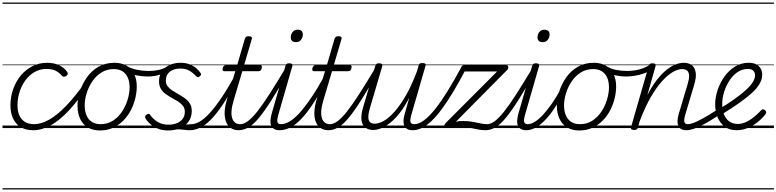

<svg xmlns="http://www.w3.org/2000/svg" viewBox="-20 -1018 6171 1526"><path d="M245 17Q157 17 110 -36.5Q63 -90 63 -182Q63 -247 84 -307.5Q105 -368 143.5 -415.5Q182 -463 236 -491Q290 -519 355 -519Q410 -519 451.5 -498.5Q493 -478 514 -446Q520 -438 518.5 -430.5Q517 -423 507 -415Q496 -408 488 -408Q480 -408 473 -415Q453 -439 425 -454.5Q397 -470 349 -470Q297 -470 254.5 -445.5Q212 -421 181.5 -379Q151 -337 135 -285.5Q119 -234 119 -181Q119 -135 133.5 -101.5Q148 -68 177.5 -49.5Q207 -31 250 -31Q261 -31 266 -23.5Q271 -16 270 -6.5Q269 3 262.5 10Q256 17 245 17ZM0 478H523V488H0ZM0 -20H523V0H0ZM0 -505H523V-500H0ZM0 -998H523V-988H0Z M244 17Q235 17 230.5 10Q226 3 226.5 -6.5Q227 -16 233 -23.5Q239 -31 249 -31Q308 -31 372 -67.5Q436 -104 506 -177Q576 -250 652 -357Q658 -365 666.5 -363Q675 -361 680.5 -353.5Q686 -346 680 -338Q603 -221 529.5 -142Q456 -63 385 -23Q314 17 244 17ZM523 478V488ZM523 -20V0ZM523 -505V-500ZM523 -998V-988Z M774 19Q717 19 677 -5.5Q637 -30 616.5 -74.5Q596 -119 596 -177Q596 -232 615 -291.5Q634 -351 670.5 -403Q707 -455 762 -487Q817 -519 890 -519Q946 -519 986 -495.5Q1026 -472 1046.5 -429.5Q1067 -387 1067 -330Q1067 -288 1056 -240Q1045 -192 1022 -146Q999 -100 963.5 -63Q928 -26 880.5 -3.5Q833 19 774 19ZM779 -31Q836 -31 879 -59.5Q922 -88 951 -132.5Q980 -177 995 -228Q1010 -279 1010 -324Q1010 -369 995.5 -401.5Q981 -434 953 -451.5Q925 -469 884 -469Q829 -469 785.5 -441.5Q742 -414 712.5 -369.5Q683 -325 668 -275Q653 -225 653 -180Q653 -135 667.5 -101Q682 -67 710.5 -49Q739 -31 779 -31ZM523 478H1124V488H523ZM523 -20H1124V0H523ZM523 -505H1124V-500H523ZM523 -998H1124V-988H523Z M1151 -410Q1110 -410 1064 -419Q1018 -428 976 -454Q962 -463 963 -474Q964 -485 972.5 -491.5Q981 -498 989 -493Q1015 -477 1047 -468.5Q1079 -460 1110.5 -457Q1142 -454 1166 -454Q1203 -454 1238.5 -461.5Q1274 -469 1308 -488Q1318 -494 1324.5 -487.5Q1331 -481 1330.5 -471Q1330 -461 1318 -455Q1287 -438 1260 -428Q1233 -418 1207.5 -414Q1182 -410 1151 -410ZM1125 478V488ZM1125 -20V0ZM1125 -505V-500ZM1125 -998V-988Z M1373 -7Q1401 -16 1426 -21.5Q1451 -27 1471 -29Q1491 -31 1502 -31Q1511 -31 1514.5 -23.5Q1518 -16 1516 -7Q1514 2 1506.5 9.5Q1499 17 1488 17Q1467 17 1447 14Q1427 11 1404 10Q1381 9 1351 15ZM1316 19Q1269 19 1233.5 4Q1198 -11 1173.5 -33Q1149 -55 1137 -76Q1132 -84 1133.5 -92Q1135 -100 1144 -106Q1154 -113 1161 -113.5Q1168 -114 1174 -104Q1198 -70 1234 -48.5Q1270 -27 1318 -27Q1355 -27 1384.5 -38.5Q1414 -50 1431.5 -73Q1449 -96 1449 -130Q1449 -157 1434 -176.5Q1419 -196 1395.5 -211Q1372 -226 1346 -240Q1320 -254 1296.5 -271Q1273 -288 1258.5 -312.5Q1244 -337 1244 -372Q1244 -416 1265.5 -449Q1287 -482 1326 -500.5Q1365 -519 1416 -519Q1457 -519 1488.5 -506Q1520 -493 1541.5 -474Q1563 -455 1574 -438Q1579 -430 1578 -424Q1577 -418 1566 -410Q1559 -404 1552 -405Q1545 -406 1538 -413Q1511 -442 1483 -457.5Q1455 -473 1412 -473Q1361 -473 1329.5 -448Q1298 -423 1298 -378Q1298 -351 1312.5 -332Q1327 -313 1350.5 -298Q1374 -283 1400.5 -268Q1427 -253 1450.5 -236Q1474 -219 1489 -195Q1504 -171 1504 -136Q1504 -86 1478.5 -51Q1453 -16 1410.5 1.5Q1368 19 1316 19ZM1124 478H1659V488H1124ZM1124 -20H1659V0H1124ZM1124 -505H1659V-500H1124ZM1124 -998H1659V-988H1124Z M1489 17Q1478 17 1473 9.5Q1468 2 1469.5 -7Q1471 -16 1479 -23.5Q1487 -31 1502 -31Q1531 -31 1567 -51.5Q1603 -72 1645.5 -118Q1688 -164 1740 -240.5Q1792 -317 1853 -429Q1859 -439 1868 -438Q1877 -437 1882.5 -429.5Q1888 -422 1882 -411Q1817 -289 1763.5 -206.5Q1710 -124 1663.5 -75Q1617 -26 1574 -4.5Q1531 17 1489 17ZM1659 478V488ZM1659 -20V0ZM1659 -505V-500ZM1659 -998V-988Z M1878 17Q1838 17 1813 -1.5Q1788 -20 1776 -52Q1764 -84 1765.5 -127.5Q1767 -171 1782 -221L1850 -452H1763Q1753 -452 1750 -458.5Q1747 -465 1750 -477Q1754 -489 1760 -494.5Q1766 -500 1776 -500H1865L1926 -710Q1930 -721 1936.5 -725.5Q1943 -730 1957 -730Q1973 -730 1979 -724Q1985 -718 1981 -707L1920 -500H2047Q2058 -500 2060.5 -494Q2063 -488 2060 -476Q2057 -463 2051 -457.5Q2045 -452 2034 -452H1906L1837 -220Q1822 -170 1820 -134Q1818 -98 1826.5 -75.5Q1835 -53 1851 -42Q1867 -31 1887 -31Q1897 -31 1902 -23.5Q1907 -16 1906.5 -7Q1906 2 1899 9.5Q1892 17 1878 17ZM1659 478H2047V488H1659ZM1659 -20H2047V0H1659ZM1659 -505H2047V-500H1659ZM1659 -998H2047V-988H1659Z M1876 17Q1865 17 1860 9.5Q1855 2 1856.5 -7Q1858 -16 1866 -23.5Q1874 -31 1889 -31Q1917 -31 1949.5 -54.5Q1982 -78 2023.5 -130Q2065 -182 2120 -267.5Q2175 -353 2249 -476Q2254 -486 2263.5 -485Q2273 -484 2278.5 -477Q2284 -470 2279 -460Q2200 -321 2142 -229Q2084 -137 2039.5 -83Q1995 -29 1956 -6Q1917 17 1876 17ZM2046 478V488ZM2046 -20V0ZM2046 -505V-500ZM2046 -998V-988Z M2203 17Q2176 17 2159.5 7.5Q2143 -2 2135.5 -19.5Q2128 -37 2129.5 -61Q2131 -85 2139 -114L2249 -495Q2253 -506 2259 -510.5Q2265 -515 2278 -515Q2294 -515 2300.5 -509Q2307 -503 2303 -491L2195 -116Q2181 -71 2184.5 -51Q2188 -31 2215 -31Q2226 -31 2230.5 -23.5Q2235 -16 2233.5 -7Q2232 2 2224 9.5Q2216 17 2203 17ZM2331 -683Q2313 -683 2302 -692.5Q2291 -702 2291 -721Q2291 -745 2305.5 -763.5Q2320 -782 2347 -782Q2365 -782 2376 -772.5Q2387 -763 2387 -744Q2387 -721 2373 -702Q2359 -683 2331 -683ZM2047 478H2372V488H2047ZM2047 -20H2372V0H2047ZM2047 -505H2372V-500H2047ZM2047 -998H2372V-988H2047Z M2202 17Q2191 17 2186 9.5Q2181 2 2182.5 -7Q2184 -16 2192 -23.5Q2200 -31 2215 -31Q2244 -31 2280 -51.5Q2316 -72 2358.5 -118Q2401 -164 2453 -240.5Q2505 -317 2566 -429Q2572 -439 2581 -438Q2590 -437 2595.5 -429.5Q2601 -422 2595 -411Q2530 -289 2476.5 -206.5Q2423 -124 2376.5 -75Q2330 -26 2287 -4.5Q2244 17 2202 17ZM2372 478V488ZM2372 -20V0ZM2372 -505V-500ZM2372 -998V-988Z M2591 17Q2551 17 2526 -1.5Q2501 -20 2489 -52Q2477 -84 2478.5 -127.5Q2480 -171 2495 -221L2563 -452H2476Q2466 -452 2463 -458.5Q2460 -465 2463 -477Q2467 -489 2473 -494.5Q2479 -500 2489 -500H2578L2639 -710Q2643 -721 2649.5 -725.5Q2656 -730 2670 -730Q2686 -730 2692 -724Q2698 -718 2694 -707L2633 -500H2760Q2771 -500 2773.5 -494Q2776 -488 2773 -476Q2770 -463 2764 -457.5Q2758 -452 2747 -452H2619L2550 -220Q2535 -170 2533 -134Q2531 -98 2539.5 -75.5Q2548 -53 2564 -42Q2580 -31 2600 -31Q2610 -31 2615 -23.5Q2620 -16 2619.5 -7Q2619 2 2612 9.5Q2605 17 2591 17ZM2372 478H2760V488H2372ZM2372 -20H2760V0H2372ZM2372 -505H2760V-500H2372ZM2372 -998H2760V-988H2372Z M2589 17Q2578 17 2573 9.5Q2568 2 2569.5 -7Q2571 -16 2579 -23.5Q2587 -31 2602 -31Q2630 -31 2662.5 -54.5Q2695 -78 2736.5 -130Q2778 -182 2833 -267.5Q2888 -353 2962 -476Q2967 -486 2976.5 -485Q2986 -484 2991.5 -477Q2997 -470 2992 -460Q2913 -321 2855 -229Q2797 -137 2752.5 -83Q2708 -29 2669 -6Q2630 17 2589 17ZM2759 478V488ZM2759 -20V0ZM2759 -505V-500ZM2759 -998V-988Z M2946 15Q2910 15 2885 -3Q2860 -21 2853.5 -60Q2847 -99 2865 -162L2963 -495Q2967 -506 2973 -510.5Q2979 -515 2993 -515Q3009 -515 3015 -509Q3021 -503 3018 -491L2920 -159Q2908 -118 2907.5 -90Q2907 -62 2919.5 -48.5Q2932 -35 2959 -35Q2991 -35 3031 -57.5Q3071 -80 3115.5 -130Q3160 -180 3206 -259.5Q3252 -339 3295 -454L3307 -497Q3311 -509 3317 -513Q3323 -517 3337 -517Q3353 -517 3359.5 -512Q3366 -507 3362 -495L3252 -115Q3238 -70 3242 -50.5Q3246 -31 3273 -31Q3283 -31 3287.5 -23.5Q3292 -16 3290.5 -7Q3289 2 3281.5 9.5Q3274 17 3260 17Q3233 17 3217 7.5Q3201 -2 3193.5 -19Q3186 -36 3187 -60Q3188 -84 3197 -114L3233 -242Q3197 -171 3158.5 -122Q3120 -73 3082.5 -43Q3045 -13 3010 1Q2975 15 2946 15ZM2760 478H3431V488H2760ZM2760 -20H3431V0H2760ZM2760 -505H3431V-500H2760ZM2760 -998H3431V-988H2760Z M3260 17Q3249 17 3244.5 9.5Q3240 2 3241.5 -7Q3243 -16 3251 -23.5Q3259 -31 3273 -31Q3309 -31 3351 -62.5Q3393 -94 3439.5 -152.5Q3486 -211 3538 -295Q3590 -379 3647 -485Q3651 -492 3658 -492.5Q3665 -493 3672 -489.5Q3679 -486 3682 -480Q3685 -474 3681 -465Q3630 -368 3583.5 -290.5Q3537 -213 3494.5 -155Q3452 -97 3412.5 -59Q3373 -21 3335 -2Q3297 17 3260 17ZM3430 478H3513V488H3430ZM3430 -20H3513V0H3430ZM3430 -505H3513V-500H3430ZM3430 -998H3513V-988H3430Z M3839 17Q3807 17 3777 10.5Q3747 4 3715 -2Q3683 -8 3641 -8Q3619 -8 3597.5 -6.5Q3576 -5 3558 -2.5Q3540 0 3526 0Q3517 0 3513.5 -6.5Q3510 -13 3512 -22.5Q3514 -32 3520 -38L3931 -450H3654Q3645 -450 3642 -456Q3639 -462 3642 -475Q3646 -487 3652 -493.5Q3658 -500 3667 -500H4002Q4013 -500 4017 -493.5Q4021 -487 4019.5 -478Q4018 -469 4010 -461L3603 -50Q3623 -55 3638 -55.5Q3653 -56 3668 -56Q3703 -56 3736 -50Q3769 -44 3798.5 -37.5Q3828 -31 3851 -31Q3861 -31 3864.5 -25Q3868 -19 3866 -7Q3864 5 3856 11Q3848 17 3839 17ZM3513 478H4008V488H3513ZM3513 -20H4008V0H3513ZM3513 -505H4008V-500H3513ZM3513 -998H4008V-988H3513Z M3838 17Q3827 17 3822 9.5Q3817 2 3818.5 -7Q3820 -16 3828 -23.5Q3836 -31 3851 -31Q3879 -31 3911.5 -54.5Q3944 -78 3985.5 -130Q4027 -182 4082 -267.5Q4137 -353 4211 -476Q4216 -486 4225.5 -485Q4235 -484 4240.5 -477Q4246 -470 4241 -460Q4162 -321 4104 -229Q4046 -137 4001.5 -83Q3957 -29 3918 -6Q3879 17 3838 17ZM4008 478V488ZM4008 -20V0ZM4008 -505V-500ZM4008 -998V-988Z M4164 17Q4137 17 4120.5 7.5Q4104 -2 4096.5 -19.5Q4089 -37 4090.5 -61Q4092 -85 4100 -114L4210 -495Q4214 -506 4220 -510.5Q4226 -515 4239 -515Q4255 -515 4261.5 -509Q4268 -503 4264 -491L4156 -116Q4142 -71 4145.5 -51Q4149 -31 4176 -31Q4187 -31 4191.5 -23.5Q4196 -16 4194.5 -7Q4193 2 4185 9.5Q4177 17 4164 17ZM4292 -683Q4274 -683 4263 -692.5Q4252 -702 4252 -721Q4252 -745 4266.5 -763.5Q4281 -782 4308 -782Q4326 -782 4337 -772.5Q4348 -763 4348 -744Q4348 -721 4334 -702Q4320 -683 4292 -683ZM4008 478H4333V488H4008ZM4008 -20H4333V0H4008ZM4008 -505H4333V-500H4008ZM4008 -998H4333V-988H4008Z M4163 17Q4152 17 4147 9.5Q4142 2 4143.5 -7Q4145 -16 4153 -23.5Q4161 -31 4176 -31Q4201 -31 4232.5 -51Q4264 -71 4298 -108Q4332 -145 4367 -195.5Q4402 -246 4435 -307Q4440 -316 4448.5 -315Q4457 -314 4463 -307.5Q4469 -301 4465 -292Q4430 -224 4393 -167Q4356 -110 4317.5 -69Q4279 -28 4240 -5.5Q4201 17 4163 17ZM4333 478V488ZM4333 -20V0ZM4333 -505V-500ZM4333 -998V-988Z M4584 19Q4527 19 4487 -5.5Q4447 -30 4426.5 -74.5Q4406 -119 4406 -177Q4406 -232 4425 -291.5Q4444 -351 4480.5 -403Q4517 -455 4572 -487Q4627 -519 4700 -519Q4756 -519 4796 -495.5Q4836 -472 4856.5 -429.5Q4877 -387 4877 -330Q4877 -288 4866 -240Q4855 -192 4832 -146Q4809 -100 4773.5 -63Q4738 -26 4690.5 -3.5Q4643 19 4584 19ZM4589 -31Q4646 -31 4689 -59.5Q4732 -88 4761 -132.5Q4790 -177 4805 -228Q4820 -279 4820 -324Q4820 -369 4805.5 -401.5Q4791 -434 4763 -451.5Q4735 -469 4694 -469Q4639 -469 4595.5 -441.5Q4552 -414 4522.5 -369.5Q4493 -325 4478 -275Q4463 -225 4463 -180Q4463 -135 4477.5 -101Q4492 -67 4520.5 -49Q4549 -31 4589 -31ZM4333 478H4934V488H4333ZM4333 -20H4934V0H4333ZM4333 -505H4934V-500H4333ZM4333 -998H4934V-988H4333Z M4957 -410Q4913 -410 4868 -420Q4823 -430 4775 -460Q4769 -464 4768.5 -471Q4768 -478 4772 -485.5Q4776 -493 4783 -495.5Q4790 -498 4797 -494Q4833 -471 4875.5 -462.5Q4918 -454 4968 -454Q4997 -454 5030 -459.5Q5063 -465 5094 -476.5Q5125 -488 5145 -505Q5153 -512 5160 -509.5Q5167 -507 5170.5 -500Q5174 -493 5173 -484.5Q5172 -476 5163 -470Q5134 -447 5097 -434Q5060 -421 5023.5 -415.5Q4987 -410 4957 -410ZM4935 478V488ZM4935 -20V0ZM4935 -505V-500ZM4935 -998V-988Z M5436 17Q5410 17 5393.5 7.5Q5377 -2 5370.5 -19Q5364 -36 5365 -60Q5366 -84 5375 -114L5444 -345Q5457 -387 5457 -414Q5457 -441 5443 -455Q5429 -469 5401 -469Q5369 -469 5329 -446.5Q5289 -424 5244 -375Q5199 -326 5153 -247Q5107 -168 5064 -54L5050 -4Q5047 6 5040.5 10.5Q5034 15 5019 15Q5007 15 4999.5 10Q4992 5 4995 -6L5136 -495Q5140 -506 5146 -510.5Q5152 -515 5165 -515Q5182 -515 5188 -509Q5194 -503 5190 -491L5125 -262Q5162 -333 5200 -382Q5238 -431 5276 -461.5Q5314 -492 5349 -505.5Q5384 -519 5414 -519Q5452 -519 5477 -501Q5502 -483 5509 -444Q5516 -405 5497 -343L5429 -115Q5415 -70 5419 -50.5Q5423 -31 5448 -31Q5458 -31 5462.5 -23.5Q5467 -16 5465.5 -7Q5464 2 5456.5 9.5Q5449 17 5436 17ZM4934 478H5605V488H4934ZM4934 -20H5605V0H4934ZM4934 -505H5605V-500H4934ZM4934 -998H5605V-988H4934Z M5435 17Q5424 17 5419 9.5Q5414 2 5415.5 -7Q5417 -16 5425 -23.5Q5433 -31 5448 -31Q5465 -31 5493 -41.5Q5521 -52 5566.5 -77Q5612 -102 5682 -147Q5690 -152 5697 -149Q5704 -146 5708 -138Q5712 -130 5710 -121Q5708 -112 5699 -106Q5626 -58 5576 -31Q5526 -4 5492.5 6.5Q5459 17 5435 17ZM5605 478V488ZM5605 -20V0ZM5605 -505V-500ZM5605 -998V-988Z M5833 17Q5777 17 5739.5 -11.5Q5702 -40 5683 -87Q5664 -134 5664 -191Q5664 -243 5683 -300.5Q5702 -358 5736.5 -407.5Q5771 -457 5820.5 -488Q5870 -519 5931 -519Q5969 -519 5992.5 -505.5Q6016 -492 6027 -470.5Q6038 -449 6038 -424Q6038 -389 6018 -353.5Q5998 -318 5958 -281Q5918 -244 5858 -201.5Q5798 -159 5717 -109L5697 -152Q5765 -193 5817.5 -230.5Q5870 -268 5906.5 -301Q5943 -334 5962 -363.5Q5981 -393 5981 -418Q5981 -444 5966.5 -457Q5952 -470 5923 -470Q5878 -470 5840 -443.5Q5802 -417 5775.5 -374.5Q5749 -332 5734.5 -284.5Q5720 -237 5720 -195Q5720 -145 5734.5 -108.5Q5749 -72 5777 -52.5Q5805 -33 5843 -33Q5881 -33 5916 -51Q5951 -69 5980 -94Q6009 -119 6029 -141Q6037 -150 6045.5 -149.5Q6054 -149 6061 -142Q6068 -135 6069.5 -127.5Q6071 -120 6064 -110Q6038 -77 6002 -48Q5966 -19 5923.5 -1Q5881 17 5833 17ZM5605 478H6131V488H5605ZM5605 -20H6131V0H5605ZM5605 -505H6131V-500H5605ZM5605 -998H6131V-988H5605Z"/></svg>

Font: Playwrite AU SA Guides
Style: Regular
Weight: 400
Designer: Veronika Burian, José Scaglione
Foundry: TypeTogether
Version: Version 1.003